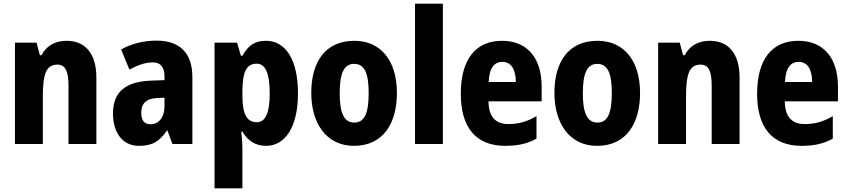

<svg xmlns="http://www.w3.org/2000/svg" viewBox="-20 -780 4592 1040"><path d="M341 -559C281 -559 232 -534 205 -481H196L178 -549H61V0H212V-256C212 -380 230 -430 291 -430C336 -430 351 -391 351 -315V0H502V-360C502 -492 440 -559 341 -559Z M829 -560C757 -560 691 -543 636 -512L681 -403C729 -429 769 -442 808 -442C850 -442 871 -416 871 -366V-346L793 -343C662 -337 592 -283 592 -166C592 -67 639 10 733 10C807 10 846 -16 884 -73H887L914 0H1022V-363C1022 -495 951 -560 829 -560ZM832 -249 871 -251V-203C871 -144 839 -107 796 -107C764 -107 745 -125 745 -169C745 -218 771 -247 832 -249Z M1420 -559C1363 -559 1326 -537 1293 -478H1285L1264 -549H1142V240H1293V24C1293 2 1291 -27 1287 -67H1293C1322 -18 1363 10 1421 10C1526 10 1594 -94 1594 -274C1594 -456 1528 -559 1420 -559ZM1370 -435C1418 -435 1441 -383 1441 -274C1441 -169 1418 -118 1371 -118C1315 -118 1293 -165 1293 -264V-289C1294 -391 1315 -435 1370 -435Z M2130 -276C2130 -458 2037 -559 1900 -559C1741 -559 1666 -444 1666 -276C1666 -115 1746 10 1897 10C2060 10 2130 -118 2130 -276ZM1820 -275C1820 -383 1843 -434 1898 -434C1955 -434 1977 -383 1977 -276C1977 -168 1955 -116 1899 -116C1843 -116 1820 -169 1820 -275Z M2379 0V-760H2228V0Z M2699 -559C2557 -559 2476 -459 2476 -272C2476 -89 2558 10 2717 10C2785 10 2838 -2 2886 -29V-151C2833 -120 2788 -108 2733 -108C2663 -108 2627 -149 2626 -231H2914V-310C2914 -467 2835 -559 2699 -559ZM2701 -445C2748 -445 2774 -405 2774 -336H2627C2630 -415 2660 -445 2701 -445Z M3447 -276C3447 -458 3354 -559 3217 -559C3058 -559 2983 -444 2983 -276C2983 -115 3063 10 3214 10C3377 10 3447 -118 3447 -276ZM3137 -275C3137 -383 3160 -434 3215 -434C3272 -434 3294 -383 3294 -276C3294 -168 3272 -116 3216 -116C3160 -116 3137 -169 3137 -275Z M3825 -559C3765 -559 3716 -534 3689 -481H3680L3662 -549H3545V0H3696V-256C3696 -380 3714 -430 3775 -430C3820 -430 3835 -391 3835 -315V0H3986V-360C3986 -492 3924 -559 3825 -559Z M4304 -559C4162 -559 4081 -459 4081 -272C4081 -89 4163 10 4322 10C4390 10 4443 -2 4491 -29V-151C4438 -120 4393 -108 4338 -108C4268 -108 4232 -149 4231 -231H4519V-310C4519 -467 4440 -559 4304 -559ZM4306 -445C4353 -445 4379 -405 4379 -336H4232C4235 -415 4265 -445 4306 -445Z"/></svg>

Font: Noto Sans Sinhala UI Condensed ExtraBold
Style: Regular
Weight: 800
Width: 3
Designer: Jelle Bosma - Monotype Design Team
Foundry: Monotype Imaging Inc.
Version: Version 2.006